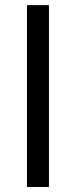

<svg xmlns="http://www.w3.org/2000/svg" viewBox="-20 -748 304 768"><path d="M175.8 -727.5V0H87.9V-727.5Z"/></svg>

Font: Inter
Style: Regular
Weight: 400
Designer: Rasmus Andersson
Foundry: rsms
Version: Version 4.000;git-8c9346024